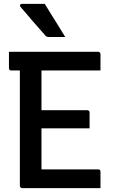

<svg xmlns="http://www.w3.org/2000/svg" viewBox="-20 -966 590 986"><path d="M26 -700H485Q488 -700 490 -698.5Q492 -697 494 -694.5Q496 -692 496 -689Q496 -665 496 -646.5Q496 -628 496 -604H37Q34 -604 31.5 -605.5Q29 -607 27.5 -609.5Q26 -612 26 -615Q26 -638 26 -657.5Q26 -677 26 -700ZM147 -400H429Q432 -400 434.5 -398.5Q437 -397 438.5 -395Q440 -393 440 -389Q440 -374 440 -360Q440 -346 440 -333.5Q440 -321 440 -307H147ZM93 0Q91 0 89 -1Q87 -2 85.5 -3.5Q84 -5 83 -7Q82 -9 82 -11Q82 -52 82 -109Q82 -166 82 -233Q82 -300 82 -371.5Q82 -443 82 -514Q82 -585 82 -648H200L193 -630Q193 -609 193 -586Q193 -563 193 -540Q193 -489 193 -433.5Q193 -378 193 -321Q193 -264 193 -207Q193 -150 193 -96H485Q490 -96 493 -93Q496 -90 496 -85Q496 -63 496 -42.5Q496 -22 496 0ZM210 -946Q229 -915 246 -887.5Q263 -860 280 -833Q297 -806 315 -776Q302 -776 290.5 -776Q279 -776 265 -776Q251 -776 230 -776Q224 -776 220 -778Q216 -780 214 -782Q190 -810 173.5 -828.5Q157 -847 144 -862Q131 -877 117.5 -893.5Q104 -910 85 -931Q81 -936 83.5 -941Q86 -946 92 -946Q116 -946 131.5 -946Q147 -946 164.5 -946Q182 -946 210 -946Z"/></svg>

Font: Recursive Medium
Style: Regular
Weight: 500
Version: Version 1.085